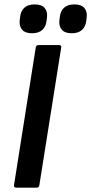

<svg xmlns="http://www.w3.org/2000/svg" viewBox="-20 -862 419 882"><path d="M55.1 0Q42.4 0 44.4 -11.7L144.1 -643.3Q146.1 -655 156.5 -655H250.4Q263.1 -655 261.1 -643.3L160.8 -11.7Q158.8 0 149.1 0ZM309 -709.3Q277.6 -709.3 263.9 -725.7Q250.1 -742 252.8 -768.5L254.5 -782.6Q257.5 -811 274.1 -826.4Q290.6 -841.7 321.7 -841.7Q353.4 -841.7 367.4 -825.4Q381.3 -809 378.3 -782.6L376.6 -768.5Q373.6 -740 357 -724.7Q340.4 -709.3 309 -709.3ZM127 -709.3Q95.2 -709.3 81.5 -725.7Q67.7 -742 70.4 -768.5L72.1 -782.6Q75.1 -811 91.7 -826.4Q108.2 -841.7 139.3 -841.7Q171.1 -841.7 185 -825.4Q198.9 -809 195.9 -782.6L194.2 -768.5Q191.2 -740 174.6 -724.7Q158 -709.3 127 -709.3Z"/></svg>

Font: Sofia Sans Hairline
Style: Italic
Weight: 1
Italic angle: -9°
Designer: Botio Nikoltchev, Ani Petrova
Foundry: lettersoup
Version: Version 4.102